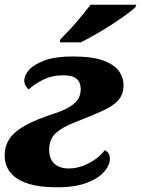

<svg xmlns="http://www.w3.org/2000/svg" viewBox="-20 -786 599 816"><path d="M222 10Q112 10 56 -25Q0 -60 0 -125Q0 -166 21 -197Q42 -228 89.5 -254Q137 -280 215 -305Q268 -322 295.5 -346Q323 -370 323 -407Q323 -436 305.5 -451Q288 -466 249 -466Q200 -466 162 -446.5Q124 -427 102 -406Q95 -411 89 -421.5Q83 -432 83 -444Q83 -466 104 -489.5Q125 -513 170.5 -529.5Q216 -546 289 -546Q374 -546 421 -528Q468 -510 486.5 -482.5Q505 -455 505 -425Q505 -386 483.5 -361Q462 -336 416 -315Q370 -294 295 -265Q246 -246 217.5 -220.5Q189 -195 189 -150Q189 -111 211 -90.5Q233 -70 272 -70Q304 -70 334.5 -82Q365 -94 389 -112Q413 -130 425 -148Q435 -143 441 -134.5Q447 -126 447 -110Q447 -85 423.5 -57Q400 -29 350 -9.5Q300 10 222 10ZM234 -606 237 -619Q256 -638 280 -664Q304 -690 326.5 -717.5Q349 -745 365 -766H559L556 -756Q544 -744 517.5 -724.5Q491 -705 457 -683Q423 -661 387.5 -640.5Q352 -620 323 -606Z"/></svg>

Font: Noto Serif Black
Style: Italic
Weight: 900
Italic angle: -12°
Designer: Monotype Design Team
Foundry: Monotype Imaging Inc.
Version: Version 2.013